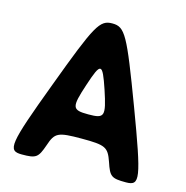

<svg xmlns="http://www.w3.org/2000/svg" viewBox="-105 -810 882 910"><g transform="rotate(15 336.0 -355.5)"><path d="M490 -73C512 -7 521 0 592 0C663 0 658 -33 537 -356C416 -678 398 -711 336 -711C274 -711 256 -678 136 -356C15 -33 10 0 81 0C152 0 161 -7 184 -73C206 -139 220 -146 337 -146C453 -146 467 -139 490 -73ZM292 -398C332 -519 340 -519 381 -398C421 -277 417 -265 337 -265C256 -265 252 -277 292 -398Z"/></g></svg>

Font: Asimov Print
Style: A
Weight: 500
Designer: Google
Version: Version 2.000980: 2014